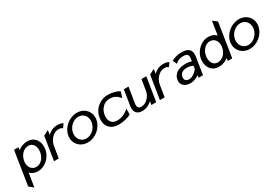

<svg xmlns="http://www.w3.org/2000/svg" viewBox="46 -1674 4138 2897"><g transform="rotate(-30 2115.0 -225.0)"><path d="M9 134 82 195 120 -43C149 -12 192 11 261 11C368 11 492 -83 514 -225C533 -343 474 -462 336 -462C266 -462 213 -437 172 -404L179 -451H101ZM148 -224C164 -323 230 -396 320 -396C400 -396 439 -315 425 -224C412 -140 350 -58 266 -58C177 -58 135 -140 148 -224Z M537 0H620L652 -201C661 -257 688 -301 719 -332C746 -360 785 -384 831 -384C876 -384 883 -378 899 -365L903 -362L948 -424L944 -427C919 -439 907 -448 849 -448C776 -448 721 -415 680 -376L692 -455L602 -408Z M917 -226C896 -95 990 11 1124 11C1258 11 1384 -95 1405 -226C1426 -357 1333 -462 1199 -462C1065 -462 938 -357 917 -226ZM999 -226C1014 -323 1100 -399 1189 -399C1278 -399 1338 -323 1323 -226C1308 -129 1223 -52 1134 -52C1045 -52 984 -129 999 -226Z M1461 -226C1456 -192 1456 -160 1462 -131C1481 -48 1548 11 1663 11C1745 11 1821 -11 1875 -37L1878 -38L1879 -141L1844 -113C1798 -78 1741 -54 1674 -54C1652 -54 1630 -58 1612 -66C1562 -88 1535 -145 1548 -226C1552 -251 1560 -273 1571 -294C1601 -353 1657 -398 1733 -398C1800 -398 1847 -374 1880 -338L1906 -310L1937 -413L1935 -414C1889 -440 1820 -462 1738 -462C1702 -462 1670 -456 1638 -444C1551 -411 1479 -338 1461 -226Z M1949 -143C1935 -52 1975 11 2073 11C2146 11 2203 -22 2244 -61L2234 0H2318L2384 -414H2300L2270 -227C2262 -174 2234 -131 2203 -102C2176 -75 2137 -53 2091 -53C2039 -53 2022 -89 2030 -141L2074 -414H1992Z M2382 0H2465L2497 -201C2506 -257 2533 -301 2564 -332C2591 -360 2630 -384 2676 -384C2721 -384 2728 -378 2744 -365L2748 -362L2793 -424L2789 -427C2764 -439 2752 -448 2694 -448C2621 -448 2566 -415 2525 -376L2537 -455L2447 -408Z M2764 -132C2750 -45 2815 11 2914 11C2980 11 3039 -25 3063 -41L3057 0H3133L3180 -298C3198 -409 3143 -462 3028 -462C2947 -462 2896 -444 2850 -418L2846 -416L2879 -345L2884 -350C2925 -389 2960 -399 3018 -399C3085 -399 3109 -375 3098 -304L3092 -265C3078 -270 3037 -282 2991 -282C2881 -282 2781 -241 2764 -132ZM2851 -132C2862 -201 2918 -220 2981 -220C3026 -220 3070 -201 3081 -196L3072 -141C3063 -130 2996 -51 2927 -51C2874 -51 2842 -76 2851 -132Z M3229 -226C3210 -108 3270 11 3408 11C3478 11 3531 -14 3572 -47L3565 0H3642L3735 -589L3661 -645L3624 -408C3595 -439 3552 -462 3483 -462C3376 -462 3251 -368 3229 -226ZM3317 -227C3330 -311 3392 -393 3476 -393C3565 -393 3608 -311 3595 -227C3579 -128 3513 -55 3423 -55C3343 -55 3303 -136 3317 -227Z M3739 -226C3718 -95 3812 11 3946 11C4080 11 4206 -95 4227 -226C4248 -357 4155 -462 4021 -462C3887 -462 3760 -357 3739 -226ZM3821 -226C3836 -323 3922 -399 4011 -399C4100 -399 4160 -323 4145 -226C4130 -129 4045 -52 3956 -52C3867 -52 3806 -129 3821 -226Z"/></g></svg>

Font: Charger Sport
Style: DfBdObl
Weight: 400
Designer: Jasper
Foundry: Cannot Into Space Fonts
Version: Version 1.1